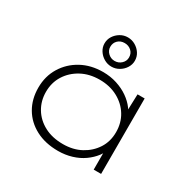

<svg xmlns="http://www.w3.org/2000/svg" viewBox="-172 -961 1149 1146"><g transform="rotate(30 402.0 -388.0)"><path d="M368 10Q280 10 214.5 -24.5Q149 -59 113.5 -119.5Q78 -180 78 -259Q78 -338 116 -400Q154 -462 219 -497.5Q284 -533 367 -533Q418 -533 463 -518.5Q508 -504 543 -479.5Q578 -455 600.5 -424.5Q623 -394 629 -363L606 -373L611 -520H660V0H609V-141L627 -163Q622 -128 598.5 -97Q575 -66 540.5 -41.5Q506 -17 461.5 -3.5Q417 10 368 10ZM373 -40Q443 -40 496.5 -69Q550 -98 581.5 -147Q613 -196 613 -260Q613 -324 582.5 -374Q552 -424 497.5 -453.5Q443 -483 373 -483Q302 -483 247.5 -453.5Q193 -424 161.5 -374Q130 -324 130 -260Q130 -198 160 -148Q190 -98 244.5 -69Q299 -40 373 -40ZM392 -585Q365 -585 341 -599Q317 -613 302.5 -636Q288 -659 288 -685Q288 -713 302.5 -735.5Q317 -758 340.5 -772Q364 -786 392 -786Q420 -786 444 -772Q468 -758 482.5 -735.5Q497 -713 497 -685Q497 -659 482.5 -636Q468 -613 444 -599Q420 -585 392 -585ZM392 -624Q419 -624 438 -642Q457 -660 457 -685Q457 -713 438 -730Q419 -747 392 -747Q364 -747 346 -729.5Q328 -712 328 -685Q328 -660 347 -642Q366 -624 392 -624Z"/></g></svg>

Font: Lexend Giga ExtraLight
Style: Regular
Weight: 250
Version: Version 1.007